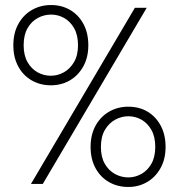

<svg xmlns="http://www.w3.org/2000/svg" viewBox="-20 -731 711 763"><path d="M103 0 516 -700H563L150 0ZM490 12Q447 12 413 -7.5Q379 -27 359.5 -63Q340 -99 340 -147Q340 -196 360 -232Q380 -268 414 -287.5Q448 -307 490 -307Q533 -307 566 -287.5Q599 -268 618.5 -232Q638 -196 638 -147Q638 -99 618 -63Q598 -27 564.5 -7.5Q531 12 490 12ZM490 -26Q517 -26 541.5 -39.5Q566 -53 581.5 -80Q597 -107 597 -147Q597 -188 581.5 -215Q566 -242 542 -255.5Q518 -269 490 -269Q463 -269 438 -255.5Q413 -242 397 -215Q381 -188 381 -147Q381 -107 396.5 -80Q412 -53 437 -39.5Q462 -26 490 -26ZM182 -392Q140 -392 106 -411.5Q72 -431 52.5 -467Q33 -503 33 -551Q33 -600 53 -636Q73 -672 107 -691.5Q141 -711 183 -711Q225 -711 258.5 -691.5Q292 -672 311.5 -636Q331 -600 331 -551Q331 -503 311 -467Q291 -431 257.5 -411.5Q224 -392 182 -392ZM182 -430Q209 -430 233.5 -443.5Q258 -457 274 -484Q290 -511 290 -551Q290 -592 274.5 -619Q259 -646 235 -659.5Q211 -673 183 -673Q155 -673 130 -659.5Q105 -646 89.5 -619Q74 -592 74 -551Q74 -511 89.5 -484Q105 -457 129.5 -443.5Q154 -430 182 -430Z"/></svg>

Font: DM Sans 36pt ExtraLight
Style: Regular
Weight: 250
Designer: Colophon Foundry, Jonny Pinhorn
Foundry: Colophon Foundry
Version: Version 4.004;gftools[0.9.30]